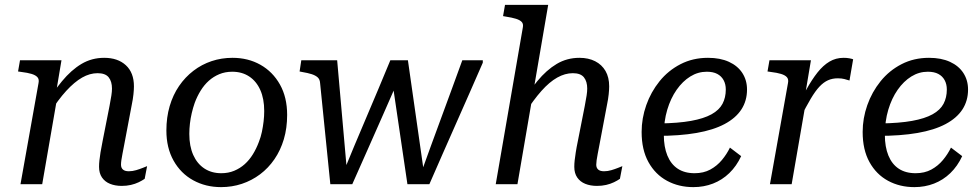

<svg xmlns="http://www.w3.org/2000/svg" viewBox="-20 -755 4018 787"><path d="M64 0H153L216 -364L210 -377L232 -508H62L54 -462L68 -460Q93 -457 109.5 -452Q126 -447 133.5 -438.5Q141 -430 138 -415ZM489 -161 520 -325Q525 -349 527 -368.5Q529 -388 529 -401Q529 -457 496 -487.5Q463 -518 407 -518Q356 -518 314 -493Q272 -468 234 -422Q196 -376 159 -315L183 -290Q218 -346 251.5 -382.5Q285 -419 316.5 -437Q348 -455 380 -455Q412 -455 425.5 -438Q439 -421 439 -392Q439 -380 436.5 -363.5Q434 -347 429 -321L401 -179Q395 -150 392 -130.5Q389 -111 387.5 -97.5Q386 -84 386 -71Q386 -45 398 -27.5Q410 -10 431 -1.5Q452 7 479 7Q499 7 516.5 3Q534 -1 548.5 -8Q563 -15 573 -22L583 -74Q578 -72 565.5 -67Q553 -62 538 -57.5Q523 -53 508 -53Q492 -53 484 -60Q476 -67 476 -80Q476 -88 477.5 -98.5Q479 -109 482 -124.5Q485 -140 489 -161Z M1041 -173Q1049 -193 1053.5 -214.5Q1058 -236 1060.5 -257.5Q1063 -279 1063 -300Q1063 -350 1047 -386Q1031 -422 1001.5 -441.5Q972 -461 932 -461Q903 -461 879 -451Q855 -441 836 -424Q817 -407 802.5 -383.5Q788 -360 778 -333Q771 -313 766 -291.5Q761 -270 758.5 -248.5Q756 -227 756 -206Q756 -156 772 -120Q788 -84 817.5 -64.5Q847 -45 887 -45Q916 -45 940 -55Q964 -65 983 -82Q1002 -99 1016.5 -122.5Q1031 -146 1041 -173ZM662 -220Q662 -274 675.5 -320Q689 -366 714 -402.5Q739 -439 773 -465Q807 -491 847.5 -504.5Q888 -518 933 -518Q997 -518 1047.5 -489.5Q1098 -461 1127.5 -408.5Q1157 -356 1157 -284Q1157 -230 1143.5 -184.5Q1130 -139 1105 -102.5Q1080 -66 1046 -40.5Q1012 -15 971.5 -1.5Q931 12 886 12Q823 12 772 -16Q721 -44 691.5 -96.5Q662 -149 662 -220Z M1424 0H1334L1292 -415Q1291 -430 1282 -438Q1273 -446 1257.5 -451Q1242 -456 1218 -460L1208 -462L1215 -508H1362L1404 -32L1384 -40Q1408 -99 1432.5 -157.5Q1457 -216 1482 -274.5Q1507 -333 1531.5 -391.5Q1556 -450 1580 -508H1652L1720 -32L1704 -40Q1725 -99 1746.5 -157.5Q1768 -216 1789.5 -274.5Q1811 -333 1832.5 -391.5Q1854 -450 1875 -508H1959V-498Q1932 -436 1904.5 -373.5Q1877 -311 1849.5 -249Q1822 -187 1794.5 -124.5Q1767 -62 1740 0H1650L1589 -414L1613 -428Q1582 -357 1550.5 -285.5Q1519 -214 1487.5 -143Q1456 -72 1424 0Z M2012 0H2101L2227 -735H2050L2042 -689L2053 -687Q2079 -683 2095 -678Q2111 -673 2118.5 -665Q2126 -657 2123 -642ZM2437 -161 2468 -325Q2473 -349 2475 -368.5Q2477 -388 2477 -401Q2477 -438 2462 -464Q2447 -490 2419.5 -504Q2392 -518 2355 -518Q2304 -518 2262 -493Q2220 -468 2182.5 -422.5Q2145 -377 2107 -315L2131 -290Q2167 -346 2199.5 -382.5Q2232 -419 2264 -437Q2296 -455 2328 -455Q2360 -455 2373.5 -438Q2387 -421 2387 -392Q2387 -380 2384.5 -363.5Q2382 -347 2377 -321L2349 -179Q2343 -150 2340 -130.5Q2337 -111 2335.5 -97.5Q2334 -84 2334 -71Q2334 -45 2346 -27.5Q2358 -10 2379 -1.5Q2400 7 2427 7Q2447 7 2464.5 3Q2482 -1 2496.5 -8Q2511 -15 2521 -22L2531 -74Q2526 -72 2513.5 -67Q2501 -62 2486 -57.5Q2471 -53 2456 -53Q2440 -53 2432 -60Q2424 -67 2424 -80Q2424 -87 2425.5 -98Q2427 -109 2430 -124.5Q2433 -140 2437 -161Z M2822 12Q2762 12 2714 -14Q2666 -40 2638 -90.5Q2610 -141 2610 -214Q2610 -270 2629 -324Q2648 -378 2683.5 -422Q2719 -466 2769.5 -492Q2820 -518 2882 -518Q2932 -518 2968 -501.5Q3004 -485 3023 -455.5Q3042 -426 3042 -388Q3042 -342 3019 -306.5Q2996 -271 2950 -246.5Q2904 -222 2835 -210Q2766 -198 2674 -198L2682 -249Q2760 -250 2812.5 -259.5Q2865 -269 2896.5 -286.5Q2928 -304 2941.5 -329.5Q2955 -355 2955 -388Q2955 -410 2946 -426.5Q2937 -443 2920 -452Q2903 -461 2877 -461Q2841 -461 2809.5 -441.5Q2778 -422 2753.5 -387Q2729 -352 2715 -305Q2701 -258 2701 -202Q2701 -153 2715.5 -117.5Q2730 -82 2758 -63.5Q2786 -45 2827 -45Q2864 -45 2891.5 -60Q2919 -75 2939 -99Q2959 -123 2972 -150L3018 -115Q2999 -74 2969.5 -45.5Q2940 -17 2902.5 -2.5Q2865 12 2822 12Z M3136 0H3225L3288 -364L3280 -365L3304 -508H3134L3126 -462L3140 -460Q3165 -457 3181.5 -452Q3198 -447 3205.5 -438.5Q3213 -430 3210 -415ZM3477 -512Q3472 -514 3461.5 -516Q3451 -518 3438 -518Q3406 -518 3380 -502.5Q3354 -487 3331 -458Q3308 -429 3285 -387.5Q3262 -346 3237 -293L3260 -270Q3284 -318 3303 -350Q3322 -382 3339 -400Q3356 -418 3374 -426Q3392 -434 3414 -434Q3430 -434 3441 -431Q3452 -428 3462 -425Z M3728 12Q3668 12 3620 -14Q3572 -40 3544 -90.5Q3516 -141 3516 -214Q3516 -270 3535 -324Q3554 -378 3589.5 -422Q3625 -466 3675.5 -492Q3726 -518 3788 -518Q3838 -518 3874 -501.5Q3910 -485 3929 -455.5Q3948 -426 3948 -388Q3948 -342 3925 -306.5Q3902 -271 3856 -246.5Q3810 -222 3741 -210Q3672 -198 3580 -198L3588 -249Q3666 -250 3718.5 -259.5Q3771 -269 3802.5 -286.5Q3834 -304 3847.5 -329.5Q3861 -355 3861 -388Q3861 -410 3852 -426.5Q3843 -443 3826 -452Q3809 -461 3783 -461Q3747 -461 3715.5 -441.5Q3684 -422 3659.5 -387Q3635 -352 3621 -305Q3607 -258 3607 -202Q3607 -153 3621.5 -117.5Q3636 -82 3664 -63.5Q3692 -45 3733 -45Q3770 -45 3797.5 -60Q3825 -75 3845 -99Q3865 -123 3878 -150L3924 -115Q3905 -74 3875.5 -45.5Q3846 -17 3808.5 -2.5Q3771 12 3728 12Z"/></svg>

Font: Roboto Serif 20pt
Style: Italic
Weight: 400
Italic angle: -10°
Designer: Greg Gazdowicz
Foundry: Commercial Type
Version: Version 1.008